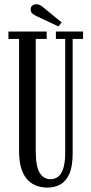

<svg xmlns="http://www.w3.org/2000/svg" viewBox="-20 -844 417 876"><path d="M195 12Q172.5 12 149.8 4.5Q127 -3 108.2 -21.2Q89.5 -39.5 78.2 -72Q67 -104.5 67 -154.5V-666.5H18.5V-700H193V-666.5H143V-156.5Q143 -84 161.2 -55.2Q179.5 -26.5 210 -26.5Q224 -26.5 236.2 -32.2Q248.5 -38 257.8 -51.8Q267 -65.5 272.2 -89.5Q277.5 -113.5 277.5 -149.5V-666.5H235V-700H359V-666.5H311.5V-144Q311.5 -84.5 296.2 -50.5Q281 -16.5 254.8 -2.2Q228.5 12 195 12ZM246.5 -723.5 146.5 -770.5Q133.5 -777 126.8 -783Q120 -789 120 -801.5Q120 -812.5 127.5 -818.5Q135 -824.5 146 -824.5Q155.5 -824.5 162.5 -820.8Q169.5 -817 176 -811.5L261.5 -741.5Z"/></svg>

Font: Imbue Thin
Style: Regular
Weight: 400
Version: Version 1.102